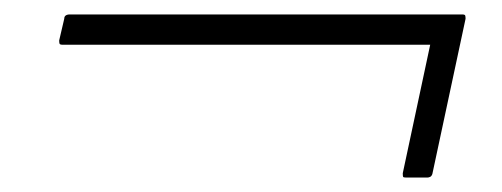

<svg xmlns="http://www.w3.org/2000/svg" viewBox="-20 -349 696 266"><path d="M543 -103Q539 -103 538.5 -104Q538 -105 538 -109L576 -287H67Q63 -287 62.5 -288.5Q62 -290 62 -293L69 -323Q69 -326 71 -327.5Q73 -329 77 -329H620Q624 -329 624.5 -327.5Q625 -326 625 -323L579 -108Q578 -105 576 -104Q574 -103 572 -103Z"/></svg>

Font: Glory Thin Light
Style: Italic
Weight: 300
Italic angle: -12°
Version: Version 1.011